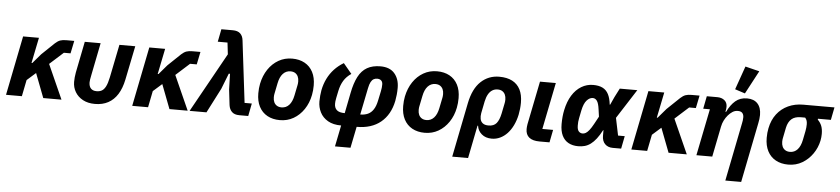

<svg xmlns="http://www.w3.org/2000/svg" viewBox="-52 -1152 7392 1690"><g transform="rotate(5 3644.0 -307.5)"><path d="M343 0 261 -214 183 -145 154 0H14L119 -525H259L213 -299H220L291 -382L403 -489Q426 -510 447 -517.5Q468 -525 501 -525H571L548 -413H489L368 -304L504 0Z M804 -525 747 -239Q742 -213 739.5 -199.5Q737 -186 737 -174Q737 -138 754.5 -119.5Q772 -101 805 -101Q831 -101 850.5 -111.5Q870 -122 885 -150.5Q900 -179 911 -233L970 -525H1110L1049 -225Q1033 -147 1000 -94.5Q967 -42 917 -15Q867 12 800 12Q738 12 693.5 -12Q649 -36 625 -76.5Q601 -117 601 -166Q601 -187 603 -206Q605 -225 609 -249L664 -525Z M1458 0 1376 -214 1298 -145 1269 0H1129L1234 -525H1374L1328 -299H1335L1406 -382L1518 -489Q1541 -510 1562 -517.5Q1583 -525 1616 -525H1686L1663 -413H1604L1483 -304L1619 0Z M1928 -525 1916 -628H1830L1852 -740H1953Q1997 -740 2019.5 -718.5Q2042 -697 2046 -659L2112 -112H2176L2154 0H2075Q2032 0 2009.5 -22Q1987 -44 1982 -81L1966 -218L1962 -356H1951L1897 -218L1785 0H1636Z M2434 12Q2370 12 2323 -14Q2276 -40 2250.5 -89Q2225 -138 2225 -207Q2225 -230 2227 -251Q2229 -272 2233 -292Q2248 -365 2285 -420Q2322 -475 2376 -506Q2430 -537 2496 -537Q2560 -537 2607 -511Q2654 -485 2679.5 -436Q2705 -387 2705 -318Q2705 -296 2703 -274.5Q2701 -253 2697 -233Q2683 -161 2645.5 -105.5Q2608 -50 2554 -19Q2500 12 2434 12ZM2439 -101Q2479 -101 2506 -130.5Q2533 -160 2544 -216L2563 -310Q2564 -315 2565 -323Q2566 -331 2566 -341Q2566 -366 2557.5 -384.5Q2549 -403 2532.5 -413.5Q2516 -424 2491 -424Q2451 -424 2424 -394.5Q2397 -365 2386 -309L2367 -215Q2366 -211 2365 -202.5Q2364 -194 2364 -184Q2364 -159 2372.5 -140.5Q2381 -122 2398 -111.5Q2415 -101 2439 -101Z M2938 200 2976 12Q2905 12 2858.5 -15Q2812 -42 2789.5 -86.5Q2767 -131 2767 -182Q2767 -208 2769.5 -233.5Q2772 -259 2776 -282Q2787 -338 2810.5 -385.5Q2834 -433 2869.5 -471Q2905 -509 2952 -537L3026 -448Q2984 -420 2960 -381Q2936 -342 2925 -289L2912 -226Q2908 -207 2907 -195Q2906 -183 2906 -174Q2906 -138 2927.5 -118.5Q2949 -99 2998 -99L3034 -281Q3051 -368 3080.5 -425Q3110 -482 3158 -509.5Q3206 -537 3276 -537Q3359 -537 3401 -488Q3443 -439 3443 -361Q3443 -330 3440 -300.5Q3437 -271 3432 -245Q3407 -122 3325.5 -55Q3244 12 3113 12L3075 200ZM3183 -336 3135 -99Q3173 -99 3202 -112Q3231 -125 3251 -155.5Q3271 -186 3281 -236L3298 -317Q3302 -335 3303.5 -350.5Q3305 -366 3305 -379Q3305 -402 3292 -414Q3279 -426 3256 -426Q3239 -426 3225 -418Q3211 -410 3200.5 -390.5Q3190 -371 3183 -336Z M3714 12Q3650 12 3603 -14Q3556 -40 3530.5 -89Q3505 -138 3505 -207Q3505 -230 3507 -251Q3509 -272 3513 -292Q3528 -365 3565 -420Q3602 -475 3656 -506Q3710 -537 3776 -537Q3840 -537 3887 -511Q3934 -485 3959.5 -436Q3985 -387 3985 -318Q3985 -296 3983 -274.5Q3981 -253 3977 -233Q3963 -161 3925.5 -105.5Q3888 -50 3834 -19Q3780 12 3714 12ZM3719 -101Q3759 -101 3786 -130.5Q3813 -160 3824 -216L3843 -310Q3844 -315 3845 -323Q3846 -331 3846 -341Q3846 -366 3837.5 -384.5Q3829 -403 3812.5 -413.5Q3796 -424 3771 -424Q3731 -424 3704 -394.5Q3677 -365 3666 -309L3647 -215Q3646 -211 3645 -202.5Q3644 -194 3644 -184Q3644 -159 3652.5 -140.5Q3661 -122 3678 -111.5Q3695 -101 3719 -101Z M3974 200 4070 -281Q4096 -410 4163.5 -473.5Q4231 -537 4326 -537Q4394 -537 4440.5 -513Q4487 -489 4511 -442Q4535 -395 4535 -326Q4535 -298 4532 -270.5Q4529 -243 4524 -218Q4513 -167 4492.5 -124.5Q4472 -82 4443.5 -51.5Q4415 -21 4380 -4.5Q4345 12 4306 12Q4251 12 4216.5 -18Q4182 -48 4177 -91H4172L4114 200ZM4268 -101Q4315 -101 4338.5 -129.5Q4362 -158 4374 -216L4393 -310Q4394 -315 4395 -323Q4396 -331 4396 -341Q4396 -366 4387.5 -384.5Q4379 -403 4362.5 -413.5Q4346 -424 4321 -424Q4295 -424 4274 -411Q4253 -398 4238.5 -372.5Q4224 -347 4216 -309L4195 -204Q4190 -176 4194.5 -152.5Q4199 -129 4217 -115Q4235 -101 4268 -101Z M4838 -112 4816 0H4728Q4667 0 4636 -25Q4605 -50 4605 -99Q4605 -107 4606 -119Q4607 -131 4609 -142L4686 -525H4826L4743 -112Z M5471 -112 5449 0H5375Q5332 0 5306 -26Q5280 -52 5280 -99V-148H5277Q5253 -102 5229 -71Q5205 -40 5180 -21.5Q5155 -3 5128 4.5Q5101 12 5070 12Q5020 12 4983.5 -8Q4947 -28 4927.5 -68.5Q4908 -109 4908 -170Q4908 -204 4911 -235Q4914 -266 4920 -294Q4936 -371 4969.5 -425Q5003 -479 5051 -508Q5099 -537 5155 -537Q5206 -537 5239 -520.5Q5272 -504 5290.5 -468.5Q5309 -433 5315 -377H5319L5351 -447L5391 -525H5546L5380 -266L5412 -112ZM5100 -103Q5113 -103 5127 -111Q5141 -119 5157.5 -139.5Q5174 -160 5194 -197L5230 -263L5221 -327Q5214 -381 5199 -401.5Q5184 -422 5162 -422Q5134 -422 5109 -394.5Q5084 -367 5071 -305L5057 -235Q5053 -216 5052 -202Q5051 -188 5051 -170Q5051 -134 5064.5 -118.5Q5078 -103 5100 -103Z M5868 0 5786 -214 5708 -145 5679 0H5539L5644 -525H5784L5738 -299H5745L5816 -382L5928 -489Q5951 -510 5972 -517.5Q5993 -525 6026 -525H6096L6073 -413H6014L5893 -304L6029 0Z M6254 0H6114L6197 -413H6138L6160 -525H6253Q6291 -525 6316 -505Q6341 -485 6341 -448Q6341 -440 6340 -431Q6339 -422 6338 -418L6335 -403H6341Q6371 -466 6412.5 -501.5Q6454 -537 6515 -537Q6576 -537 6608.5 -501.5Q6641 -466 6641 -401Q6641 -382 6638.5 -364.5Q6636 -347 6632 -327L6527 200H6387L6489 -312Q6492 -326 6494 -339.5Q6496 -353 6496 -368Q6496 -391 6484 -405.5Q6472 -420 6443 -420Q6418 -420 6396.5 -406Q6375 -392 6358 -372Q6340 -351 6327 -325.5Q6314 -300 6308 -270ZM6601 -784 6492 -579 6403 -608 6476 -815Z M7266 -413H7152L7151 -405Q7175 -381 7186 -352.5Q7197 -324 7197 -283Q7197 -268 7195.5 -253Q7194 -238 7191 -223Q7178 -160 7141 -106.5Q7104 -53 7049 -20.5Q6994 12 6926 12Q6862 12 6815 -14Q6768 -40 6742.5 -89Q6717 -138 6717 -207Q6717 -230 6719 -251Q6721 -272 6725 -291Q6740 -366 6780 -418Q6820 -470 6879.5 -497.5Q6939 -525 7012 -525H7288ZM7039 -413H7001Q6948 -413 6918.5 -387Q6889 -361 6878 -310L6859 -215Q6858 -211 6857 -202.5Q6856 -194 6856 -184Q6856 -159 6864.5 -140.5Q6873 -122 6890 -111.5Q6907 -101 6931 -101Q6971 -101 6998 -130.5Q7025 -160 7036 -216L7052 -296Q7055 -313 7056.5 -327Q7058 -341 7058 -356Q7058 -373 7054 -386.5Q7050 -400 7039 -413Z"/></g></svg>

Font: IBM Plex Sans
Style: Bold Italic
Weight: 700
Italic angle: -11.31°
Designer: Mike Abbink, Paul van der Laan, Pieter van Rosmalen
Foundry: Bold Monday
Version: Version 3.201